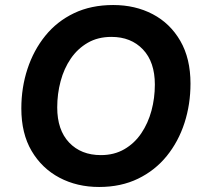

<svg xmlns="http://www.w3.org/2000/svg" viewBox="-20 -734 798 765"><path d="M375 11Q287 11 217 -26Q147 -63 106 -132.5Q65 -202 65 -302Q65 -385 89.5 -459.5Q114 -534 160.5 -591.5Q207 -649 275 -681.5Q343 -714 431 -714Q519 -714 588.5 -677.5Q658 -641 698.5 -571Q739 -501 739 -401Q739 -318 715 -244Q691 -170 644.5 -112.5Q598 -55 530 -22Q462 11 375 11ZM382 -116Q435 -116 475.5 -139.5Q516 -163 543 -203Q570 -243 583.5 -293Q597 -343 597 -397Q597 -487 549.5 -537Q502 -587 424 -587Q370 -587 329.5 -563.5Q289 -540 262 -500.5Q235 -461 221.5 -410.5Q208 -360 208 -306Q208 -216 255.5 -166Q303 -116 382 -116Z"/></svg>

Font: Prodigy Sans SemiBold
Style: Italic
Weight: 600
Italic angle: -13°
Designer: Wei Huang
Foundry: Wei Huang
Version: Version 1.003; ttfautohint (v1.8.3)